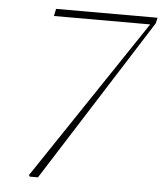

<svg xmlns="http://www.w3.org/2000/svg" viewBox="-49 -697 628 739"><g transform="rotate(5 265.0 -327.0)"><path d="M93 -1 90 -7 506 -628V-625H132L138 -653H530L525 -631L125 -1Z"/></g></svg>

Font: Source Serif 4 ExtraLight
Style: Italic
Weight: 250
Italic angle: -12°
Designer: Frank Grießhammer
Foundry: Adobe Systems Incorporated
Version: Version 4.004;hotconv 1.0.116;makeotfexe 2.5.65601